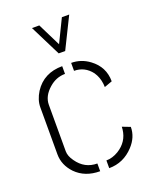

<svg xmlns="http://www.w3.org/2000/svg" viewBox="-135 -788 692 866"><g transform="rotate(-20 211.0 -355.5)"><path d="M126 -711.9H161.1L215.8 -601.6L269.5 -711.9H304.7L231.4 -563.5H200.2ZM39.1 -137.7Q39.1 -85.9 78.1 -44.9Q122.1 0 194.3 0V-37.1Q133.8 -37.1 97.7 -88.9Q79.1 -114.3 79.1 -137.7V-360.4Q79.1 -402.3 118.2 -436.5Q152.3 -466.8 195.3 -466.8V-503.9Q106.4 -503.9 61.5 -434.6Q39.1 -398.4 39.1 -363.3ZM238.3 -465.8Q289.1 -465.8 321.3 -423.8Q338.9 -398.4 342.8 -365.2Q343.8 -359.4 343.8 -349.6L381.8 -363.3Q381.8 -432.6 325.2 -474.6Q286.1 -503.9 238.3 -503.9ZM237.3 1Q306.6 1 355.5 -51.8Q392.6 -91.8 392.6 -140.6L354.5 -155.3Q354.5 -146.5 353.5 -141.6Q346.7 -85 295.9 -53.7Q266.6 -36.1 237.3 -36.1Z"/></g></svg>

Font: Post No Bills Colombo
Style: Light
Weight: 400
Designer: Kosala Senevirathne, Siva Puranthara, Lasantha Premarathna, Tharique Azeez
Foundry: Mooniak
Version: Version 1.220 ; ttfautohint (v1.5)